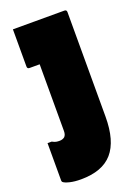

<svg xmlns="http://www.w3.org/2000/svg" viewBox="-143 -610 636 873"><g transform="rotate(-20 175.0 -173.5)"><path d="M284 -547Q295 -547 295 -536V-30Q295 87 246 143.5Q197 200 93 200Q62 200 39.5 194.5Q17 189 9 182Q6 179 6 174V-7H26Q37 -1 44.5 0.5Q52 2 61 2Q76 2 86 -6Q95 -15 95 -33V-356H46Q35 -356 35 -367V-547Z"/></g></svg>

Font: Recursive Sn Lnr St Blk
Style: Regular
Weight: 900
Version: Version 1.079;hotconv 1.0.112;makeotfexe 2.5.65598; ttfautoh